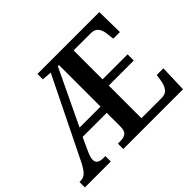

<svg xmlns="http://www.w3.org/2000/svg" viewBox="-147 -959 1205 1205"><g transform="rotate(-45 455.0 -357.0)"><path d="M0 0V-48H12Q37 -48 56 -67Q75 -86 95 -126L358 -661L293 -666V-714H842L845 -534H786L781 -579Q778 -614 762 -636Q746 -658 711 -658H558V-401H780V-346H558V-56H737Q773 -56 789.5 -79Q806 -102 811 -135L818 -180H877L871 0H341V-48H367Q396 -48 412 -62Q428 -76 428 -113V-234H214L171 -140Q157 -108 157 -87Q157 -48 212 -48H230V0ZM242 -289H428V-658H418Z"/></g></svg>

Font: Noto Serif SemiCondensed SemiBold
Style: Regular
Weight: 600
Width: 4
Designer: Monotype Design Team
Foundry: Monotype Imaging Inc.
Version: Version 2.013; ttfautohint (v1.8.4.7-5d5b)